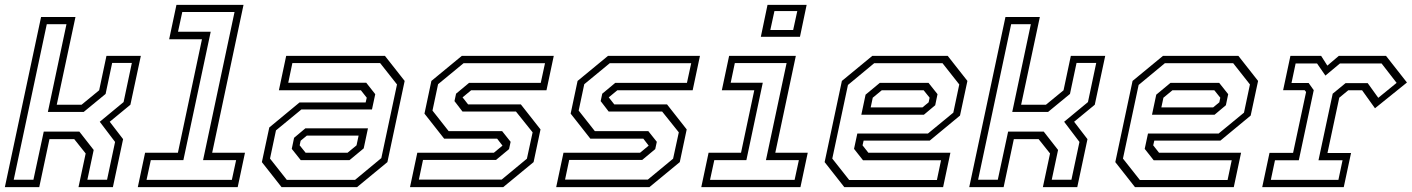

<svg xmlns="http://www.w3.org/2000/svg" viewBox="-32 -770 5809 790"><path d="M-12 0 137 -700H278.5L201.5 -339H303.5L376 -398.5L406 -540H547.5L504.5 -339L419.5 -269L474.5 -197.5L432.5 0H291L320.5 -138.5L273.5 -197.5H171.5L129.5 0ZM24.5 -30.5H105.5L148 -228.5H294.5L353.5 -153L327.5 -30.5H408.5L441.5 -186L378.5 -269L476.5 -350L510.5 -511H429.5L402.5 -383.5L312.5 -309.5H165L241.5 -670.5H160.5Z M535 0 565 -141.5H700L799 -608.5H664L694 -750H970L841 -141.5H976L946 0ZM571 -30H922L939.5 -111H803.5L933 -720.5H718L700.5 -639.5H835L722.5 -111H588.5Z M1126.5 0 1045.5 -103 1076 -245.5 1200.5 -348.5H1472.5L1477 -368L1453 -398.5H1115.5L1145.5 -540H1552L1633 -437L1562 -103L1437 0ZM1205.5 -111 1168.5 -157.5 1178 -203 1224.5 -242H1482L1464.5 -159.5L1406 -111ZM1148 -30H1429L1537 -119.5L1601.5 -422.5L1532 -510.5H1171L1154 -429.5H1475L1512 -382.5L1498.5 -319.5H1208L1103.5 -233.5L1079 -117.5ZM1225.5 -141.5H1398L1435 -172L1443.5 -212H1230.5L1205 -191L1201 -172Z M1655 0 1685 -141.5H2000L2037 -172L2036.5 -169.5L2013.5 -199.5H1795.5L1714.5 -302.5L1743 -437L1868 -540H2246.5L2216.5 -398.5H1906.5L1869.5 -368L1870 -371L1894 -340.5H2111L2192 -237.5L2163.5 -103L2038.5 0ZM1691.5 -31H2032L2136 -117L2159.5 -225.5L2091 -311H1871L1838 -354L1844.5 -384.5L1898 -429H2193L2210.5 -510H1875.5L1770.5 -423.5L1747.5 -315L1814 -230.5H2034L2069 -186.5L2062.5 -156.5L2009 -112H1708.5Z M2256.5 0 2286.5 -141.5H2601.5L2638.5 -172L2638 -169.5L2615 -199.5H2397L2316 -302.5L2344.5 -437L2469.5 -540H2848L2818 -398.5H2508L2471 -368L2471.5 -371L2495.5 -340.5H2712.5L2793.5 -237.5L2765 -103L2640 0ZM2293 -31H2633.5L2737.5 -117L2761 -225.5L2692.5 -311H2472.5L2439.5 -354L2446 -384.5L2499.5 -429H2794.5L2812 -510H2477L2372 -423.5L2349 -315L2415.5 -230.5H2635.5L2670.5 -186.5L2664 -156.5L2610.5 -112H2310Z M3098.5 -618.5 3126 -750H3287L3259.5 -618.5ZM3137.5 -646.5H3231.5L3248.5 -724.5H3154.5ZM2853.5 0 2883.5 -141.5H3017L3071.5 -398.5H2938L2968 -540H3242.5L3158 -141.5H3291.5L3261.5 0ZM2889.5 -30H3237.5L3255 -111H3119.5L3204.5 -510.5H2991.5L2974.5 -429.5H3106.5L3039 -111H2907Z M3867.5 -540 3948.5 -437 3918 -294.5 3793.5 -191.5H3521.5L3517 -172L3541 -141.5H3878.5L3848.5 0H3442L3361 -103L3432 -437L3557 -540ZM3788.5 -429 3825.5 -382.5 3816 -337 3769.5 -298H3512L3529.5 -380.5L3588 -429ZM3846 -510H3565L3457 -420.5L3392.5 -117.5L3462 -29.5H3823L3840 -110.5H3519L3482 -157.5L3495.5 -220.5H3786L3890.5 -306.5L3915 -422.5ZM3768.5 -398.5H3596L3559 -368L3550.5 -328H3763.5L3789 -349L3793 -368Z M3956 0 4105 -700H4246.5L4169.5 -339H4271.5L4344 -398.5L4374 -540H4515.5L4472.5 -339L4387.5 -269L4442.5 -197.5L4400.5 0H4259L4288.5 -138.5L4241.5 -197.5H4139.5L4097.5 0ZM3992.5 -30.5H4073.5L4116 -228.5H4262.5L4321.5 -153L4295.5 -30.5H4376.5L4409.5 -186L4346.5 -269L4444.5 -350L4478.5 -511H4397.5L4370.5 -383.5L4280.5 -309.5H4133L4209.5 -670.5H4128.5Z M5063.5 -540 5144.5 -437 5114 -294.5 4989.5 -191.5H4717.5L4713 -172L4737 -141.5H5074.5L5044.5 0H4638L4557 -103L4628 -437L4753 -540ZM4984.5 -429 5021.5 -382.5 5012 -337 4965.5 -298H4708L4725.5 -380.5L4784 -429ZM5042 -510H4761L4653 -420.5L4588.5 -117.5L4658 -29.5H5019L5036 -110.5H4715L4678 -157.5L4691.5 -220.5H4982L5086.5 -306.5L5111 -422.5ZM4964.5 -398.5H4792L4755 -368L4746.5 -328H4959.5L4985 -349L4989 -368Z M5161.5 0 5191.5 -141H5288.5L5342 -391.5L5336 -399H5247.5L5277.5 -540H5404L5429.5 -500L5476.5 -540H5671L5757 -430.5L5625.5 -324.5L5572.5 -398.5H5515.5L5478.5 -368L5430 -140.5H5527L5497 0ZM5197 -30H5475L5492 -110.5H5393L5451.5 -384.5L5504.5 -428H5595.5L5639 -367.5L5714.5 -429L5652.5 -509H5481.5L5421.5 -459L5387 -509H5299L5282 -428.5H5352.5L5373.5 -399L5312 -110.5H5214Z"/></svg>

Font: Tourney Thin Light
Style: Italic
Weight: 300
Italic angle: -12°
Version: Version 1.015